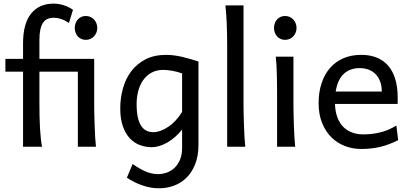

<svg xmlns="http://www.w3.org/2000/svg" viewBox="-20 -811 2269 1061"><path d="M393.1 -656.7Q393.1 -670.4 397.5 -682.4Q401.9 -694.3 409.9 -703.4Q418 -712.4 429.2 -717.5Q440.4 -722.7 454.1 -722.7Q467.8 -722.7 479.5 -717.5Q491.2 -712.4 499.5 -703.4Q507.8 -694.3 512.7 -682.4Q517.6 -670.4 517.6 -656.7Q517.6 -643.1 512.7 -631.1Q507.8 -619.1 499.5 -610.1Q491.2 -601.1 479.5 -595.9Q467.8 -590.8 454.1 -590.8Q440.4 -590.8 429.2 -595.9Q418 -601.1 409.9 -610.1Q401.9 -619.1 397.5 -631.1Q393.1 -643.1 393.1 -656.7ZM107.4 -485.8V-571.3Q107.4 -681.2 152.1 -736.1Q196.8 -791 275.9 -791Q304.7 -791 332.5 -782Q360.4 -772.9 383.3 -756.8L360.8 -683.6Q342.3 -697.3 319.8 -705.1Q297.4 -712.9 275.9 -712.9Q256.8 -712.9 242.2 -706.3Q227.5 -699.7 217.8 -685.1Q208 -670.4 202.9 -647.2Q197.8 -624 197.8 -590.8V-485.8H500.5V-231.9Q500.5 -208.5 501.2 -176.5Q502 -144.5 503.2 -111.8Q504.4 -79.1 506.1 -49.3Q507.8 -19.5 510.3 0H410.2V-415H197.8V-241.7Q197.8 -206.1 198.5 -171.1Q199.2 -136.2 200.9 -104.5Q202.6 -72.8 205.6 -45.9Q208.5 -19 212.4 0H107.4V-415H9.8V-485.8Z M986.3 -405.3Q974.6 -409.7 961.4 -413.3Q948.2 -417 934.6 -419.4Q920.9 -421.9 908 -423.3Q895 -424.8 883.8 -424.8Q843.8 -424.8 815.4 -408.4Q787.1 -392.1 769.3 -365.5Q751.5 -338.9 743.2 -305.2Q734.9 -271.5 734.9 -236.8Q734.9 -191.4 741.9 -161.4Q749 -131.3 761.5 -113.5Q773.9 -95.7 790.8 -88.1Q807.6 -80.6 827.6 -80.6Q846.2 -80.6 867.2 -88.1Q888.2 -95.7 909.4 -109.9Q930.7 -124 950.4 -145Q970.2 -166 986.3 -192.9ZM1076.7 -12.2Q1076.7 52.2 1057.9 98.1Q1039.1 144 1008.5 173.1Q978 202.1 939 215.8Q899.9 229.5 859.4 229.5Q812.5 229.5 766.4 213.4Q720.2 197.3 681.2 170.9L712.9 95.2Q747.6 120.1 782.7 135.7Q817.9 151.4 854.5 151.4Q873.5 151.4 896.5 144.5Q919.4 137.7 939.5 120.8Q959.5 104 972.9 75.7Q986.3 47.4 986.3 4.9V-95.2Q967.3 -71.3 946 -53Q924.8 -34.7 903.1 -22.5Q881.3 -10.3 859.6 -3.9Q837.9 2.4 817.9 2.4Q784.2 2.4 752.9 -9.3Q721.7 -21 697.5 -46.6Q673.3 -72.3 658.9 -113.3Q644.5 -154.3 644.5 -212.4Q644.5 -268.6 659.2 -321.8Q673.8 -375 704.6 -416.3Q735.4 -457.5 783.4 -482.7Q831.5 -507.8 898.4 -507.8Q920.4 -507.8 943.6 -504.6Q966.8 -501.5 989.7 -496.1Q1012.7 -490.7 1034.7 -484.1Q1056.6 -477.5 1076.7 -471.2Z M1325.7 -231.9Q1325.7 -208.5 1326.4 -176.8Q1327.1 -145 1328.4 -112.3Q1329.6 -79.6 1331.3 -49.8Q1333 -20 1335.4 0H1235.4V-551.8Q1235.4 -623 1232.9 -680.9Q1230.5 -738.8 1225.6 -781.2H1325.7Z M1494.1 -656.7Q1494.1 -670.4 1498.5 -682.4Q1502.9 -694.3 1511 -703.4Q1519 -712.4 1530.3 -717.5Q1541.5 -722.7 1555.2 -722.7Q1568.8 -722.7 1580.6 -717.5Q1592.3 -712.4 1600.6 -703.4Q1608.9 -694.3 1613.8 -682.4Q1618.7 -670.4 1618.7 -656.7Q1618.7 -643.1 1613.8 -631.1Q1608.9 -619.1 1600.6 -610.1Q1592.3 -601.1 1580.6 -595.9Q1568.8 -590.8 1555.2 -590.8Q1541.5 -590.8 1530.3 -595.9Q1519 -601.1 1511 -610.1Q1502.9 -619.1 1498.5 -631.1Q1494.1 -643.1 1494.1 -656.7ZM1601.6 -231.9Q1601.6 -208.5 1602.3 -176.5Q1603 -144.5 1604.2 -111.8Q1605.5 -79.1 1607.2 -49.3Q1608.9 -19.5 1611.3 0H1511.2V-258.8Q1511.2 -294.4 1511 -329.1Q1510.7 -363.8 1510 -394.8Q1509.3 -425.8 1507.8 -452.4Q1506.3 -479 1503.9 -498H1601.6Z M1831.1 -236.8Q1832.5 -193.8 1844.5 -162.1Q1856.4 -130.4 1877.2 -109.6Q1897.9 -88.9 1926 -78.6Q1954.1 -68.4 1987.3 -68.4Q2034.7 -68.4 2080.1 -79.1Q2125.5 -89.8 2170.4 -117.2L2180.2 -36.6Q2154.3 -23.4 2129.4 -14.2Q2104.5 -4.9 2079.6 1Q2054.7 6.8 2029.1 9.5Q2003.4 12.2 1975.1 12.2Q1928.2 12.2 1885.7 -4.2Q1843.3 -20.5 1811 -52.5Q1778.8 -84.5 1759.8 -131.8Q1740.7 -179.2 1740.7 -241.7Q1740.7 -302.2 1757.1 -351.3Q1773.4 -400.4 1803.7 -435.3Q1834 -470.2 1877.4 -489Q1920.9 -507.8 1975.1 -507.8Q2015.1 -507.8 2045.9 -498.3Q2076.7 -488.8 2099.1 -471.9Q2121.6 -455.1 2136.7 -432.6Q2151.9 -410.2 2160.9 -384.3Q2169.9 -358.4 2173.8 -330.3Q2177.7 -302.2 2177.7 -274.9V-255.9Q2177.7 -243.7 2177.2 -236.8ZM1967.8 -434.6Q1914.1 -434.6 1879.9 -403.1Q1845.7 -371.6 1835 -305.2H2089.8Q2089.8 -336.4 2080.8 -360.6Q2071.8 -384.8 2055.4 -401.4Q2039.1 -418 2016.6 -426.3Q1994.1 -434.6 1967.8 -434.6Z"/></svg>

Font: Andika Eur
Style: Regular
Weight: 400
Designer: Victor Gaultney, Annie Olsen, Julie Remington, Don Collingsworth, Eric Hays, Becca Hirsbrunner
Foundry: SIL International
Version: Version 5.000